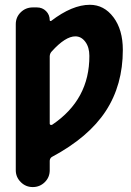

<svg xmlns="http://www.w3.org/2000/svg" viewBox="-20 -550 540 790"><path d="M195.3 -37.1Q348.6 -140.6 347.7 -320.3Q347.7 -355.5 331.1 -377.9Q314.5 -400.4 290 -400.4Q249 -400.4 193.4 -338.9Q185.5 -331.1 184.6 -319.3V-41Q184.6 -37.1 188.5 -36.1Q192.4 -35.2 195.3 -37.1ZM349.6 -530.3Q408.2 -530.3 446.8 -479Q485.4 -427.7 485.4 -344.7Q485.4 -200.2 415 -92.8Q344.7 14.6 195.3 94.7Q185.5 99.6 184.6 111.3V150.4Q184.6 179.7 164.1 199.7Q143.6 219.7 114.7 219.7Q85.9 219.7 65.4 199.2Q44.9 178.7 44.9 150.4V-450.2Q44.9 -479.5 65.4 -499.5Q85.9 -519.5 115.2 -519.5H131.8Q154.3 -519.5 169.4 -504.4Q184.6 -489.3 184.6 -466.8Q184.6 -464.8 186.5 -463.9Q188.5 -462.9 190.4 -463.9Q277.3 -530.3 349.6 -530.3Z"/></svg>

Font: Rounded-X Mgen+ 1m bold
Style: Bold
Weight: 700
Designer: [Source Han Sans]
Ryoko NISHIZUKA  (kana & ideographs); Paul D. Hunt (Latin, Greek & Cyrillic); Wenlong ZHANG  (bopomofo
Version: Version 1.059.20150602